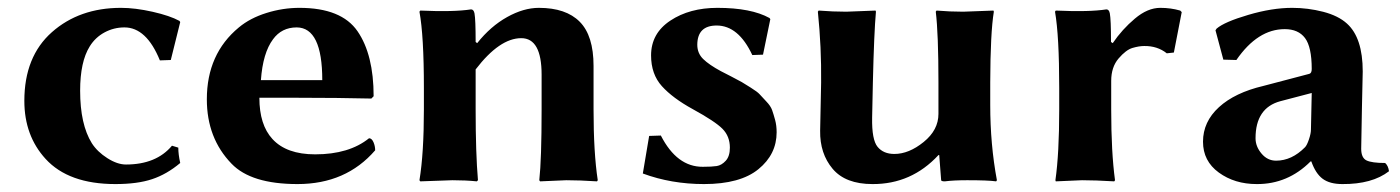

<svg xmlns="http://www.w3.org/2000/svg" viewBox="-20 -459 3565 489"><path d="M296.9 -389.2Q270 -389.2 246.3 -376.5Q222.7 -363.8 208.5 -340.8Q184.1 -301.8 184.1 -228Q184.1 -142.1 213.9 -94.2Q228 -72.3 253.4 -56.2Q278.8 -40 300.8 -40Q377.9 -40 418 -87.9L434.1 -83Q434.1 -65.9 439 -43.9Q404.8 -15.1 367.4 -2.7Q330.1 9.8 273.9 9.8Q154.8 9.8 96.2 -54.2Q42 -113.3 42 -202.1Q42 -314.9 112.1 -377Q182.1 -439 288.1 -439Q324.2 -439 368.7 -429Q413.1 -418.9 437 -405.8L439 -402.8L415 -306.2L387.2 -305.2Q353 -389.2 296.9 -389.2Z M644.5 -254.9H800.8Q800.8 -388.7 735.8 -389.2Q697.3 -389.2 675.3 -358.9Q649.4 -324.2 644.5 -254.9ZM919.9 -106.9Q926.8 -106.9 931.2 -96.9Q935.5 -86.9 935.5 -76.2Q861.3 9.8 737.8 9.8Q619.6 9.8 569.8 -42Q506.8 -106.9 506.8 -206.1Q506.8 -321.8 588.4 -389.2Q617.2 -413.1 658.7 -426Q700.2 -439 742.7 -439Q849.6 -439 890.6 -379.4Q931.6 -319.8 931.6 -213.9L925.8 -208Q839.8 -210 740.2 -210H640.6Q640.6 -141.1 673.8 -105Q709.5 -65.9 782.7 -65.9Q869.1 -65.9 919.9 -106.9Z M1491.7 -180.2Q1491.7 -70.3 1502.4 0L1500.5 2.9Q1456.5 0 1422.4 0Q1422.4 0 1355.5 2.9L1353.5 0Q1359.4 -53.2 1359.4 -180.2V-269Q1359.4 -361.8 1307.6 -361.8Q1252.4 -361.8 1191.4 -282.2V-180.2Q1191.4 -68.4 1197.3 0L1194.3 2.9Q1166.5 0 1132.3 0Q1132.3 0 1050.3 2.9L1048.3 0Q1059.6 -68.8 1059.6 -180.2V-234.9Q1059.6 -367.7 1048.3 -429.2L1050.3 -432.1Q1135.3 -428.2 1179.7 -435.1Q1186.5 -435.1 1188.5 -424.8Q1191.4 -409.2 1191.4 -352.1L1195.3 -349.1Q1229.5 -392.1 1271.5 -415.5Q1313.5 -439 1352.5 -439Q1421.4 -439 1456.5 -403.6Q1491.7 -368.2 1491.7 -291Z M1633.3 -112.8 1663.1 -113.8Q1704.1 -33.7 1770 -34.2Q1793 -34.2 1805.4 -36.1Q1817.9 -38.1 1828.4 -49.6Q1838.9 -61 1838.9 -83Q1838.9 -111.8 1820.1 -130.9Q1801.3 -149.9 1744.1 -181.2Q1693.4 -209 1665.8 -239.5Q1638.2 -270 1638.2 -317.9Q1638.2 -374 1687.3 -406.5Q1736.3 -439 1807.1 -439Q1893.1 -439 1939.9 -413.1L1941.9 -410.2L1923.3 -319.8L1896 -318.8Q1860.8 -394 1805.2 -394Q1756.3 -394 1755.9 -345.2Q1755.9 -323.2 1771 -308.6Q1786.1 -293.9 1815.9 -277.8Q1819.8 -275.9 1842 -264.4Q1864.3 -252.9 1869.1 -250Q1874 -247.1 1891.6 -236.1Q1909.2 -225.1 1914.6 -219Q1919.9 -212.9 1931.4 -200.9Q1942.9 -189 1946.5 -178.5Q1950.2 -168 1954.1 -153.6Q1958 -139.2 1958 -122.1Q1958 -65.9 1911.6 -28.1Q1865.2 9.8 1772.9 9.8Q1689.9 9.8 1617.2 -17.1Z M2370.1 -64Q2301.3 10.3 2202.1 9.8Q2133.3 9.8 2100.6 -29.1Q2067.9 -67.9 2068.8 -126L2071.3 -249Q2072.3 -338.9 2063 -429.2L2064.9 -432.1Q2101.1 -429.2 2135.3 -429.2L2210 -432.1L2210.9 -429.2Q2206.1 -376 2203.1 -249L2201.2 -159.2Q2200.2 -103 2215.1 -85Q2230 -66.9 2257.8 -66.9Q2294.9 -66.9 2332.5 -97.4Q2370.1 -127.9 2370.1 -168.9V-249Q2370.1 -373 2363.3 -429.2L2365.2 -432.1Q2399.4 -429.2 2433.1 -429.2L2510.3 -432.1L2511.2 -429.2Q2502.4 -376 2502 -249V-191.9Q2502 -90.8 2519 0L2517.1 2.9Q2497.1 0 2443.4 0Q2408.7 0 2386.2 2.9Q2377.4 2.9 2377 0L2372.1 -64Z M2814 -349.1Q2837.9 -384.3 2870.4 -411.6Q2902.8 -439 2935.1 -439Q2961.9 -439 2985.8 -432.1L2989.7 -428.2L2969.7 -325.2L2951.7 -323.2Q2927.7 -342.3 2894 -341.8Q2880.9 -341.8 2864.3 -336.9Q2847.7 -332 2828.9 -310.1Q2810.1 -288.1 2810.1 -252.9V-180.2Q2810.1 -71.3 2819.8 0L2817.9 2.9Q2770 0 2735.8 0L2668.9 2.9L2668 0Q2677.7 -67.9 2677.7 -180.2V-234.9Q2677.7 -367.7 2667 -429.2L2668.9 -432.1Q2753.9 -428.2 2797.9 -435.1Q2804.7 -435.1 2806.6 -424.8Q2809.6 -409.2 2809.6 -352.1Z M3320.8 -222.2 3240.7 -201.2Q3177.7 -184.1 3177.7 -106.9Q3177.7 -85.9 3192.9 -67.9Q3208 -49.8 3230 -49.8Q3270 -49.8 3303.7 -84Q3308.6 -88.9 3313.7 -104Q3318.8 -119.1 3318.8 -128.9ZM3446.8 -80.1Q3446.8 -57.1 3460.2 -50.5Q3473.6 -43.9 3507.8 -43.9Q3515.6 -37.1 3517.6 -22.9Q3474.6 10.3 3398.9 9.8Q3366.7 9.8 3348.6 -3.7Q3330.6 -17.1 3319.8 -47.9H3317.9Q3259.8 10.3 3180.7 9.8Q3124.5 9.8 3084.2 -19.5Q3043.9 -48.8 3043.9 -98.1Q3043.9 -148.9 3084.5 -186Q3125 -223.1 3197.8 -240.2L3314.9 -271Q3320.8 -272.9 3320.8 -283.2Q3320.8 -339.4 3303.7 -362.1Q3286.6 -384.8 3252 -384.8Q3183.1 -384.8 3128.9 -306.2L3095.7 -307.1L3075.7 -381.8L3078.6 -386.2Q3098.6 -403.3 3159.2 -421.1Q3219.7 -439 3271 -439Q3311 -439 3349.9 -429Q3388.7 -418.9 3410.6 -398.9Q3450.7 -362.8 3450.7 -276.9Q3450.7 -273.9 3448.7 -185.5Q3446.8 -97.2 3446.8 -80.1Z"/></svg>

Font: Linux Biolinum
Style: Bold
Weight: 700
Designer: Philipp H. Poll
Foundry: Philipp H. Poll
Version: Version 1.3.2 ; ttfautohint (v0.9)